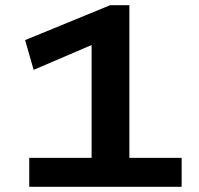

<svg xmlns="http://www.w3.org/2000/svg" viewBox="-20 -722 768 742"><path d="M93 0V-112H334V-548L110 -452L77 -567L406 -702H480V-112H682V0Z"/></svg>

Font: Georama SemiExpanded SemiBold
Style: Regular
Weight: 600
Width: 6
Designer: Jean-Baptiste Levee
Foundry: Production Type
Version: Version 1.001